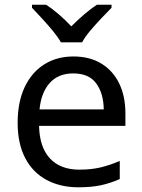

<svg xmlns="http://www.w3.org/2000/svg" viewBox="-20 -786 604 816"><path d="M292 -546Q361 -546 410.5 -516Q460 -486 486.5 -431.5Q513 -377 513 -304V-251H146Q148 -160 192.5 -112.5Q237 -65 317 -65Q368 -65 407.5 -74.5Q447 -84 489 -102V-25Q448 -7 408 1.5Q368 10 313 10Q237 10 178.5 -21Q120 -52 87.5 -113.5Q55 -175 55 -264Q55 -352 84.5 -415Q114 -478 167.5 -512Q221 -546 292 -546ZM291 -474Q228 -474 191.5 -433.5Q155 -393 148 -321H421Q420 -389 389 -431.5Q358 -474 291 -474ZM239 -606Q226 -629 204 -655.5Q182 -682 158 -708Q134 -734 116 -753V-766H176Q202 -749 230 -725Q258 -701 283 -674Q310 -701 338 -725Q366 -749 392 -766H454V-753Q435 -734 410.5 -708Q386 -682 363.5 -655.5Q341 -629 329 -606Z"/></svg>

Font: Noto Sans Ol Chiki
Style: Regular
Weight: 400
Designer: Monotype Design Team, Lewis McGuffie
Foundry: Monotype Imaging Inc.
Version: Version 2.003